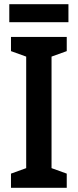

<svg xmlns="http://www.w3.org/2000/svg" viewBox="-20 -889 368 909"><path d="M304 -869H24V-784H304ZM296 0V-67L224 -93V-621L296 -647V-714H32V-647L104 -621V-93L32 -67V0Z"/></svg>

Font: Noto Sans Armenian Condensed SemiBold
Style: Regular
Weight: 600
Width: 3
Designer: Monotype Design Team
Foundry: Monotype Imaging Inc.
Version: Version 2.008